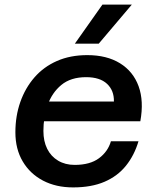

<svg xmlns="http://www.w3.org/2000/svg" viewBox="-20 -804 690 836"><path d="M298 12Q224 12 167.5 -17.5Q111 -47 79 -101Q47 -155 47 -228Q47 -299 68.5 -360Q90 -421 130 -467Q170 -513 228 -538.5Q286 -564 360 -564Q445 -564 502.5 -528.5Q560 -493 583.5 -428.5Q607 -364 591 -276H144L163 -362H476Q477 -410 446 -439Q415 -468 355 -468Q288 -468 247 -434Q206 -400 187.5 -346.5Q169 -293 169 -234Q169 -189 185.5 -156Q202 -123 233 -104.5Q264 -86 305 -86Q372 -86 411 -115Q450 -144 463 -189H583Q565 -128 528.5 -82.5Q492 -37 435 -12.5Q378 12 298 12ZM306 -614 426 -784H554L410 -614Z"/></svg>

Font: Azeret Mono Thin Medium
Style: Italic
Weight: 500
Italic angle: -12°
Version: Version 1.002